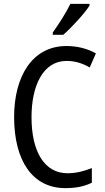

<svg xmlns="http://www.w3.org/2000/svg" viewBox="-20 -963 542 993"><path d="M443 -934V-943H344C322 -898 288 -844 253 -795V-783H307C349 -819 418 -894 443 -934ZM325 -648C370 -648 410 -634 444 -614L476 -687C431 -712 379 -725 324 -725C145 -725 53 -565 53 -358C53 -129 150 10 318 10C374 10 416 1 455 -18V-94C416 -78 375 -67 329 -67C211 -67 143 -177 143 -357C143 -519 202 -648 325 -648Z"/></svg>

Font: Noto Sans Condensed
Style: Regular
Weight: 400
Width: 3
Designer: Monotype Design Team
Foundry: Monotype Imaging Inc.
Version: Version 2.013